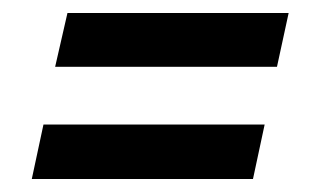

<svg xmlns="http://www.w3.org/2000/svg" viewBox="-20 -401 489 296"><path d="M65 -298 84 -381H425L407 -298ZM29 -125 47 -209H388L370 -125Z"/></svg>

Font: Saira ExtraCondensed SemiBold
Style: Italic
Weight: 600
Width: 2
Italic angle: -12°
Designer: Hector Gatti with collaboration of the Omnibus-Type team
Foundry: Omnibus-Type
Version: Version 1.101